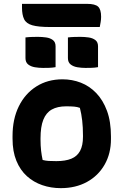

<svg xmlns="http://www.w3.org/2000/svg" viewBox="-20 -963 640 995"><path d="M304 -552Q354 -552 399 -534.5Q444 -517 479 -480.5Q514 -444 534.5 -388.5Q555 -333 555 -256V-242Q555 -167 522 -109.5Q489 -52 430.5 -20Q372 12 295 12Q244 12 199 -3.5Q154 -19 119.5 -50Q85 -81 65 -129.5Q45 -178 45 -244V-258Q45 -346 77.5 -412Q110 -478 168.5 -515Q227 -552 304 -552ZM323 -412Q278 -412 248.5 -395.5Q219 -379 204.5 -342.5Q190 -306 190 -246V-239Q190 -208 193 -182Q196 -156 201 -134Q216 -130 232 -129Q248 -128 272 -128Q319 -128 349.5 -140.5Q380 -153 395 -181Q410 -209 410 -254V-261Q410 -303 406 -338Q402 -373 394 -404Q381 -409 364.5 -410.5Q348 -412 323 -412ZM112 -769Q128 -771 145.5 -771.5Q163 -772 176 -772Q198 -772 219 -769Q240 -766 254 -755.5Q268 -745 268 -723V-615Q252 -612 234.5 -611.5Q217 -611 203 -611Q182 -611 161 -614.5Q140 -618 126 -629Q112 -640 112 -662ZM332 -769Q348 -771 365.5 -771.5Q383 -772 396 -772Q418 -772 439 -769Q460 -766 474 -755.5Q488 -745 488 -723V-615Q472 -612 454.5 -611.5Q437 -611 423 -611Q402 -611 381 -614.5Q360 -618 346 -629Q332 -640 332 -662ZM94 -943H431Q473 -943 488.5 -928.5Q504 -914 504 -876Q504 -862 501.5 -848Q499 -834 497 -823H240Q179 -823 147.5 -832Q116 -841 105 -863.5Q94 -886 94 -924Q94 -929 94 -934Q94 -939 94 -943Z"/></svg>

Font: Recursive Monospace Casual ExtraBold
Style: Regular
Weight: 800
Version: Version 1.047